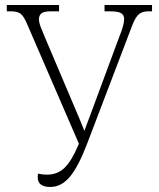

<svg xmlns="http://www.w3.org/2000/svg" viewBox="-20 -734 631 764"><path d="M180 10Q157 10 143.5 1Q130 -8 130 -30Q130 -37 131 -43Q149 -39 167 -39Q209 -39 237 -66.5Q265 -94 289 -151L294 -162L88 -638Q76 -667 63.5 -678Q51 -689 23 -689H7V-714H215V-689H184Q154 -689 144.5 -680.5Q135 -672 135 -658Q135 -645 142 -626.5Q149 -608 156 -592L296 -262Q301 -249 306 -237.5Q311 -226 316 -213Q320 -226 324.5 -237.5Q329 -249 334 -262L454 -586Q474 -635 474 -658Q474 -674 462 -681.5Q450 -689 417 -689H396V-714H585V-689H571Q548 -689 534 -678.5Q520 -668 507 -635L327 -163Q292 -71 258 -30.5Q224 10 180 10Z"/></svg>

Font: Noto Serif SemiCondensed ExtraLight
Style: Regular
Weight: 200
Width: 4
Designer: Monotype Design Team
Foundry: Monotype Imaging Inc.
Version: Version 2.014